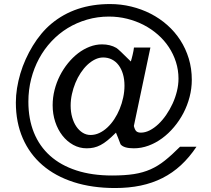

<svg xmlns="http://www.w3.org/2000/svg" viewBox="-20 -738 1055 958"><path d="M960.4 -5.9Q924.8 47.4 882.8 86.2Q840.8 125 790.5 150.4Q740.2 175.8 681.6 188Q623 200.2 554.7 200.2Q439.5 200.2 347.7 170.7Q255.9 141.1 191.9 85.9Q127.9 30.8 93.5 -48.3Q59.1 -127.4 59.1 -226.6Q59.1 -261.2 64.9 -297.9Q70.8 -334.5 81.5 -370.8Q92.3 -407.2 108.2 -442.4Q124 -477.5 143.6 -509.5Q163.1 -541.5 186.5 -569.6Q210 -597.7 236.3 -619.6Q354 -717.8 529.3 -717.8Q583.5 -717.8 634.8 -705.3Q686 -692.9 731.4 -669.7Q776.9 -646.5 814.7 -613Q852.5 -579.6 879.6 -537.6Q906.7 -495.6 921.9 -445.8Q937 -396 937 -339.8Q937 -296.4 926 -254.2Q915 -211.9 895.3 -174.1Q875.5 -136.2 848.1 -103.8Q820.8 -71.3 788.8 -47.9Q756.8 -24.4 720.9 -11.2Q685.1 2 647.9 2Q597.2 2 581.5 -18.1Q575.2 -34.7 569.6 -49.1Q564 -63.5 558.6 -76.2Q535.6 -53.2 517.1 -38.1Q498.5 -22.9 481.7 -14.2Q464.8 -5.4 448.2 -1.7Q431.6 2 412.6 2Q376.5 2 345.5 -15.1Q314.5 -32.2 291.5 -61.5Q268.6 -90.8 255.6 -129.9Q242.7 -168.9 242.7 -212.9Q242.7 -251.5 252.2 -289.1Q261.7 -326.7 278.8 -360.4Q295.9 -394 319.1 -422.6Q342.3 -451.2 369.6 -472.2Q397 -493.2 427.5 -504.9Q458 -516.6 488.8 -516.6Q529.8 -516.6 560.5 -499Q570.8 -493.2 632.8 -431.2Q634.3 -435.5 636.7 -444.6Q639.2 -453.6 641.6 -463.9Q644 -474.1 646 -484.4Q647.9 -494.6 648.4 -501H730.5L647.9 -109.4Q652.8 -89.8 660.4 -83Q668 -76.2 683.1 -76.2Q704.6 -76.2 727.1 -87.6Q749.5 -99.1 770.3 -118.7Q791 -138.2 809.3 -164.8Q827.6 -191.4 841.3 -221.2Q855 -251 862.8 -283Q870.6 -314.9 870.6 -345.7Q870.6 -388.7 857.9 -428.5Q845.2 -468.3 822.5 -502.7Q799.8 -537.1 767.8 -565.2Q735.8 -593.3 697.3 -613.3Q658.7 -633.3 614.7 -644.3Q570.8 -655.3 523.4 -655.3Q466.3 -655.3 414.3 -640.1Q362.3 -625 317.6 -597.7Q272.9 -570.3 236.8 -531.7Q200.7 -493.2 175 -445.8Q149.4 -398.4 135.5 -344Q121.6 -289.6 121.6 -230.5Q121.6 -144.5 149.2 -76.4Q176.8 -8.3 230 39.3Q283.2 86.9 361.1 112.3Q439 137.7 539.1 137.7Q602.5 137.7 648.2 130.6Q693.8 123.5 731.2 106.9Q768.6 90.3 803 62.7Q837.4 35.2 878.4 -5.9ZM601.1 -310.5Q601.1 -342.3 593.5 -368.2Q585.9 -394 572 -412.6Q558.1 -431.2 538.3 -441.2Q518.6 -451.2 494.6 -451.2Q474.1 -451.2 454.1 -441.4Q434.1 -431.6 416 -414.6Q397.9 -397.5 382.6 -374.3Q367.2 -351.1 356.2 -324.2Q345.2 -297.4 338.9 -268.6Q332.5 -239.7 332.5 -210.9Q332.5 -179.7 340.1 -152.8Q347.7 -126 361.1 -106.4Q374.5 -86.9 392.6 -75.7Q410.6 -64.5 432.1 -64.5Q454.6 -64.5 475.8 -74.5Q497.1 -84.5 515.9 -102.1Q534.7 -119.6 550.3 -143.3Q565.9 -167 577.1 -194.3Q588.4 -221.7 594.7 -251.5Q601.1 -281.2 601.1 -310.5Z"/></svg>

Font: Saysettha OT
Style: Regular
Weight: 400
Designer: John M. Durdin and Silvain Dupertuis
Foundry: Lao Script for Windows
Version: Version 2.000